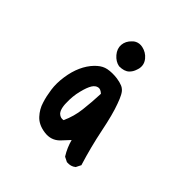

<svg xmlns="http://www.w3.org/2000/svg" viewBox="-158 -680 815 815"><g transform="rotate(45 250.0 -272.5)"><path d="M359.9 13.2 340.3 3.4 338.9 2.4 337.9 1Q328.1 -14.6 320.8 -31.7Q313.5 -48.8 308.6 -66.9Q295.4 -51.8 275.9 -31.7Q248 -3.4 206.5 -8.8Q165 -14.2 142.1 -39.1Q119.6 -63.5 110.8 -93.3Q106 -107.9 102.5 -123.8Q99.1 -139.6 96.7 -156.7Q91.8 -191.4 97.7 -231.7Q103.5 -272 117.7 -303.2Q131.8 -334.5 153.8 -357.4Q158.7 -362.3 163.3 -366.2Q168 -370.1 172.6 -373.5Q177.2 -377 182.4 -379.4Q187.5 -381.8 192.6 -383.8Q197.8 -385.7 203.1 -386.7Q228.5 -391.6 259.3 -387.7Q269.5 -386.2 277.8 -384Q286.1 -381.8 293.2 -378.9Q300.3 -376 305.2 -371.6Q313.5 -365.7 321.3 -351.3Q329.1 -336.9 337.4 -313.5Q354.5 -268.1 371.1 -185.5Q387.7 -104 412.6 -23.4L413.6 -21L412.6 -19L402.8 0.5L402.3 2L401.4 2.4Q385.7 15.6 361.8 13.7H360.8ZM224.6 -102.1Q244.6 -145 250 -192.9Q255.9 -242.2 257.8 -293.5Q243.2 -307.1 231 -304.7Q217.3 -302.2 207.5 -287.1Q196.8 -270 188.5 -235.8Q179.7 -201.7 181.2 -161.1Q181.2 -157.2 181.4 -153.6Q181.6 -149.9 182.1 -146.5Q182.6 -143.1 183.1 -139.9Q183.6 -136.7 184.3 -134Q185.1 -131.3 185.8 -128.7Q186.5 -126 187.5 -123.8Q188.5 -121.6 189.5 -119.6Q190.4 -117.7 191.7 -116Q192.9 -114.3 193.8 -112.8Q194.8 -111.3 196.3 -110.4Q208.5 -99.1 224.6 -102.1ZM229.5 -430.7Q206.1 -435.1 188 -456.1Q169.9 -477.5 171.9 -501.5Q172.9 -513.2 178.2 -523.9Q183.6 -534.7 193.4 -543.9Q199.7 -550.8 207.3 -554.4Q214.8 -558.1 223.4 -559.1Q231.9 -560.1 241.2 -558.1Q268.1 -552.2 284.7 -531.7Q302.2 -510.3 296.4 -483.9Q294.9 -479 293.5 -474.6Q292 -470.2 290.3 -466.1Q288.6 -461.9 286.1 -458Q283.7 -454.1 281 -450.9Q278.3 -447.8 275.4 -444.8Q260.3 -430.7 230.5 -430.7H230Z"/></g></svg>

Font: NaikaiFont
Style: SemiBold
Weight: 600
Version: Version 1.89